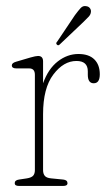

<svg xmlns="http://www.w3.org/2000/svg" viewBox="-20 -613 353 633"><path d="M122 -410.5V-338.5Q139 -386 170.5 -410.5Q202 -435 238.5 -435Q273 -435 291 -417.2Q309 -399.5 309 -368Q309 -338.5 289 -338.5Q269.5 -338.5 269.5 -366.5V-378Q269.5 -412 232 -412Q189.5 -412 155.8 -367.2Q122 -322.5 122 -236.5V-52Q122 -40.5 127.5 -33.5Q133 -26.5 148 -25L188.5 -21Q202.5 -19.5 202.5 -9Q202.5 0 188.5 0H42.5Q28.5 0 28.5 -9Q28.5 -19 42.5 -21L69 -25Q84 -27.5 89.5 -34Q95 -40.5 95 -52V-366.5Q95 -387.5 76 -387.5H33.5Q19 -387.5 19 -397.5Q19 -405.5 33 -409.5L80.5 -423.5Q98 -428.5 105.5 -428.5Q122 -428.5 122 -410.5ZM227 -563Q238.5 -578.5 246.2 -586.8Q254 -595 265 -592.5Q272.5 -591.5 276.8 -585.5Q281 -579.5 279.5 -572Q278.5 -564 271.2 -556.8Q264 -549.5 255.5 -541L177 -466.5Q172 -461.5 168 -465.5Q162.5 -470 169 -476.5Z"/></svg>

Font: Fraunces 144pt S100 Thin
Style: Regular
Weight: 100
Version: Version 1.000; ttfautohint (v1.8.3)